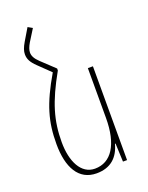

<svg xmlns="http://www.w3.org/2000/svg" viewBox="-146 -842 714 927"><g transform="rotate(-20 211.0 -379.0)"><path d="M180 -531 112 -595C91 -615 83 -631 83 -648C83 -661 89 -677 99 -694L137 -755L114 -768L77 -706C63 -682 57 -665 57 -648C57 -624 67 -605 93 -580L154 -521C75 -386 52 -303 52 -189C52 -69 95 10 187 10C260 10 301 -30 318 -94H321L325 0H346V-482H320V-226C320 -90 271 -14 187 -14C116 -14 79 -90 79 -189C79 -299 104 -386 180 -521Z"/></g></svg>

Font: Noto Sans Armenian Condensed Thin
Style: Regular
Weight: 100
Width: 3
Designer: Monotype Design Team
Foundry: Monotype Imaging Inc.
Version: Version 2.008